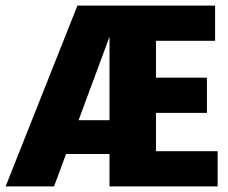

<svg xmlns="http://www.w3.org/2000/svg" viewBox="-20 -662 810 682"><path d="M410 -642 172 0H0L255 -642ZM433 -235V-115H112V-235ZM369 -642H534V0H369ZM753 -125V0H423V-125ZM715 -386V-261H436V-386ZM744 -642V-517H423V-642Z"/></svg>

Font: Teko Light
Style: Bold
Weight: 700
Version: Version 2.000;gftools[0.9.28.dev9+g7d2139d.d20230707]